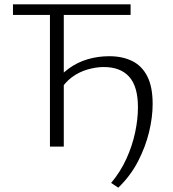

<svg xmlns="http://www.w3.org/2000/svg" viewBox="-20 -678 800 888"><path d="M527 190 494 168Q537 117 564.5 56.5Q592 -4 605 -65.5Q618 -127 618 -182Q618 -278 577.5 -323Q537 -368 460 -368Q424 -368 384.5 -356.5Q345 -345 312 -320.5Q279 -296 256 -256L226 -287Q258 -332 298 -361Q338 -390 385.5 -404Q433 -418 485 -418Q547 -418 592 -395.5Q637 -373 661.5 -324.5Q686 -276 686 -197Q686 -136 669.5 -67.5Q653 1 618.5 68Q584 135 527 190ZM211 0V-658H275V0ZM40 -609V-658H584V-609Z"/></svg>

Font: Ysabeau Office Light
Style: Regular
Weight: 300
Designer: Christian Thalmann (Catharsis Fonts)
Version: Version 2.001;gftools[0.9.30]; featfreeze: tnum,lnum,ss02